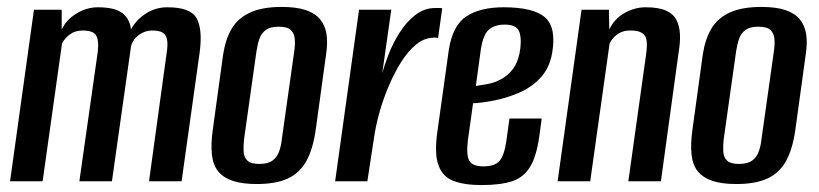

<svg xmlns="http://www.w3.org/2000/svg" viewBox="-20 -523 2362 554"><path d="M9 0 78 -495H158V-438Q172 -467 201.5 -484.5Q231 -502 262 -502Q310 -502 332 -486Q354 -470 358 -438Q373 -466 401 -484Q429 -502 463 -502Q530 -502 547.5 -470Q565 -438 556 -371L504 0H410L461 -371Q465 -397 461.5 -411Q458 -425 447.5 -430Q437 -435 419 -435Q398 -435 380.5 -422Q363 -409 358 -389L303 0H209L262 -373Q265 -398 261 -412Q257 -426 246 -430.5Q235 -435 219 -435Q197 -435 182 -424Q167 -413 159 -398L103 0Z M721 8Q679 8 652 -1Q625 -10 610 -28Q595 -46 591.5 -76Q588 -106 594 -149L624 -367Q631 -411 649 -441Q667 -471 702 -487Q737 -503 793 -503Q835 -503 862 -494Q889 -485 903.5 -467.5Q918 -450 922 -425Q926 -400 921 -367L891 -149Q883 -92 863.5 -57.5Q844 -23 809.5 -7.5Q775 8 721 8ZM728 -50Q753 -50 766 -59.5Q779 -69 785 -85Q791 -101 793 -120L829 -375Q832 -395 830.5 -411Q829 -427 819 -436.5Q809 -446 784 -446Q760 -446 747 -436.5Q734 -427 728.5 -411Q723 -395 720 -375L684 -120Q682 -101 683 -85Q684 -69 694 -59.5Q704 -50 728 -50Z M947 0 1016 -495H1109L1083 -312Q1089 -334 1101 -365.5Q1113 -397 1132.5 -428Q1152 -459 1178 -479.5Q1204 -500 1237 -500Q1241 -500 1247 -500Q1253 -500 1256 -499L1244 -413Q1242 -414 1237.5 -414.5Q1233 -415 1228 -414Q1203 -413 1180 -394Q1157 -375 1137.5 -344Q1118 -313 1102 -275.5Q1086 -238 1075 -199Q1064 -160 1059 -124L1040 0Z M1369 11Q1320 11 1288.5 -1Q1257 -13 1245 -46.5Q1233 -80 1242 -143L1275 -379Q1286 -450 1326 -476Q1366 -502 1433 -502Q1519 -502 1552.5 -473Q1586 -444 1573 -369Q1565 -325 1538 -297Q1511 -269 1474.5 -254Q1438 -239 1403 -232.5Q1368 -226 1345 -225L1330 -118Q1325 -76 1334 -59.5Q1343 -43 1375 -43Q1407 -43 1421 -58.5Q1435 -74 1441 -116L1450 -181H1543L1536 -129Q1528 -72 1509.5 -41.5Q1491 -11 1457.5 0Q1424 11 1369 11ZM1353 -275Q1368 -277 1387 -280.5Q1406 -284 1425 -294Q1444 -304 1458.5 -322Q1473 -340 1479 -369Q1486 -404 1479.5 -428Q1473 -452 1437 -452Q1405 -452 1388.5 -435.5Q1372 -419 1366 -370Z M1589 0 1658 -495H1737L1738 -438Q1753 -469 1782 -485.5Q1811 -502 1843 -502Q1880 -502 1901.5 -492.5Q1923 -483 1932 -465Q1941 -447 1942 -423.5Q1943 -400 1938 -371L1887 0H1793L1844 -364Q1846 -378 1846.5 -390.5Q1847 -403 1844 -413Q1841 -423 1830.5 -429Q1820 -435 1799 -435Q1782 -435 1770 -429Q1758 -423 1750.5 -414.5Q1743 -406 1739 -398L1683 0Z M2105 8Q2063 8 2036 -1Q2009 -10 1994 -28Q1979 -46 1975.5 -76Q1972 -106 1978 -149L2008 -367Q2015 -411 2033 -441Q2051 -471 2086 -487Q2121 -503 2177 -503Q2219 -503 2246 -494Q2273 -485 2287.5 -467.5Q2302 -450 2306 -425Q2310 -400 2305 -367L2275 -149Q2267 -92 2247.5 -57.5Q2228 -23 2193.5 -7.5Q2159 8 2105 8ZM2112 -50Q2137 -50 2150 -59.5Q2163 -69 2169 -85Q2175 -101 2177 -120L2213 -375Q2216 -395 2214.5 -411Q2213 -427 2203 -436.5Q2193 -446 2168 -446Q2144 -446 2131 -436.5Q2118 -427 2112.5 -411Q2107 -395 2104 -375L2068 -120Q2066 -101 2067 -85Q2068 -69 2078 -59.5Q2088 -50 2112 -50Z"/></svg>

Font: Alumni Sans Thin SemiBold
Style: Italic
Weight: 600
Italic angle: -8°
Version: Version 1.016